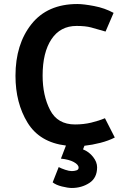

<svg xmlns="http://www.w3.org/2000/svg" viewBox="-20 -714 633 955"><path d="M505 -557Q461 -570 433 -577.5Q405 -585 361 -585Q280 -585 236 -519Q192 -453 192 -338Q192 -239 229 -167Q266 -95 353 -95Q396 -95 433.5 -104Q471 -113 502 -126L551 -30Q520 -14 479 -3.5Q438 7 400 11L393 29Q423 41 443 66.5Q463 92 463 118Q463 171 424.5 196Q386 221 337 221Q318 221 288 213.5Q258 206 242 193L272 117Q285 124 304.5 130.5Q324 137 337 137Q349 137 360 133.5Q371 130 371 120Q371 105 347 92Q323 79 283 75L308 10Q177 -6 117 -104Q57 -202 57 -337Q57 -494 136.5 -594Q216 -694 365 -694Q395 -694 448 -684Q501 -674 545 -650Z"/></svg>

Font: Palanquin
Style: Bold
Weight: 700
Designer: Pria Ravichandran
Version: Version 1.0.4